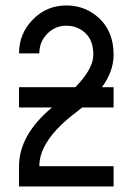

<svg xmlns="http://www.w3.org/2000/svg" viewBox="-20 -674 479 694"><path d="M390.6 0H48.8V-73.2Q48.8 -186 168 -285.6H48.8V-358.9H252.4Q317.4 -425.3 317.4 -476.1Q317.4 -527.3 288.8 -554.2Q260.3 -581.1 219.7 -581.1Q179.2 -581.1 150.6 -551.8Q122.1 -522.5 122.1 -481H48.8Q48.8 -552.7 98.9 -603.5Q148.9 -654.3 219.7 -654.3Q290.5 -654.3 340.6 -606Q390.6 -557.6 390.6 -476.1Q390.6 -416.5 348.6 -358.9H390.6V-285.6H277.3Q267.6 -277.3 256.3 -269Q122.1 -168 122.1 -73.2H390.6Z"/></svg>

Font: Catrinity
Style: Regular
Weight: 400
Designer: Alexander Lange
Foundry: High-Logic / Made with FontCreator
Version: Version 2.090;May 20, 2024;FontCreator 15.0.0.2974 64-bit